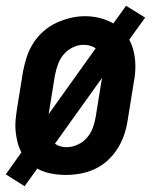

<svg xmlns="http://www.w3.org/2000/svg" viewBox="-23 -597 543 664"><path d="M62 47 -3 6 51 -70Q42 -87 37.5 -105.5Q33 -124 31 -143.5Q29 -163 31 -183Q33 -203 36 -222L57 -352Q62 -377 70 -401.5Q78 -426 92.5 -448.5Q107 -471 127.5 -489Q148 -507 172 -518Q196 -529 221 -535Q246 -541 271 -541Q298 -541 323 -534.5Q348 -528 369 -516L413 -577L479 -536L424 -460Q433 -443 438 -424.5Q443 -406 444.5 -386.5Q446 -367 444.5 -347Q443 -327 439 -308L418 -178Q414 -153 405.5 -128.5Q397 -104 382.5 -81.5Q368 -59 348 -41Q328 -23 304 -12Q280 -1 254.5 3.5Q229 8 205 8Q179 8 153 3Q127 -2 106 -14ZM145 -202 308 -430Q299 -436 288.5 -439Q278 -442 266 -442Q247 -442 228.5 -433Q210 -424 197 -408.5Q184 -393 177.5 -374.5Q171 -356 167 -337L146 -207Q146 -205 145.5 -204Q145 -203 145 -202ZM207 -88Q226 -88 245 -96.5Q264 -105 277.5 -120.5Q291 -136 298 -155Q305 -174 308 -193L329 -323Q329 -325 329.5 -326Q330 -327 330 -328L167 -100Q175 -94 185.5 -91Q196 -88 207 -88Z"/></svg>

Font: Iosevka Slab Oblique
Style: Bold
Weight: 700
Italic angle: -9°
Monospace: yes
Designer: Belleve Invis
Foundry: Belleve Invis
Version: Version 11.1.1; ttfautohint (v1.8.3)